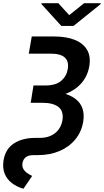

<svg xmlns="http://www.w3.org/2000/svg" viewBox="-23 -954 646 1193"><path d="M174.3 -727.5H310.1Q389.2 -727.5 442.1 -706.1Q495.1 -684.6 518.6 -643.3Q542 -602.1 531.7 -542Q521.5 -482.4 484.1 -438.7Q446.8 -395 386.7 -371.3Q326.7 -347.7 248 -347.7H172.9L185.1 -422.9H259.3Q323.7 -422.9 357.4 -451.9Q391.1 -481 397.9 -524.4Q406.2 -571.3 380.4 -595.9Q354.5 -620.6 293 -620.6H155.8ZM180.2 -387.7H252Q382.8 -387.7 445.8 -339.6Q508.8 -291.5 494.1 -198.2Q483.4 -134.3 444.6 -87.4Q405.8 -40.5 346.2 -15.4Q286.6 9.8 212.9 9.8H184.6Q153.8 9.8 137.2 22.9Q120.6 36.1 116.7 59.1Q113.3 79.6 121.6 94.7Q129.9 109.9 145 120.6Q160.2 131.3 176.8 139.2L122.6 218.8Q81.5 207 50.8 183.6Q20 160.2 5.9 124.8Q-8.3 89.4 -1 42.5Q10.7 -28.8 63.7 -63Q116.7 -97.2 196.8 -97.2H224.6Q262.2 -97.2 291.5 -110.1Q320.8 -123 340.1 -147.9Q359.4 -172.9 365.2 -208Q373.5 -262.2 340.8 -288.8Q308.1 -315.4 238.8 -315.4H167.5ZM339.4 -934.1 407.2 -859.9 499.5 -934.1H602.5V-928.7L434.1 -793H357.9L234.4 -928.7L235.4 -934.1Z"/></svg>

Font: Inter 18pt SemiBold
Style: Italic
Weight: 600
Italic angle: -9.3988°
Designer: Rasmus Andersson
Foundry: rsms
Version: Version 4.001;git-66647c0bb